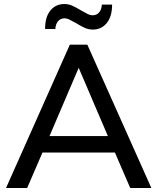

<svg xmlns="http://www.w3.org/2000/svg" viewBox="-20 -934 781 954"><path d="M627 0 551 -176H191L115 0H10L327 -712H414L732 0ZM226 -258H516L371 -597ZM300 -914Q320 -914 338.5 -906Q357 -898 383 -882Q406 -869 417.5 -863.5Q429 -858 440 -858Q461 -858 473 -873Q485 -888 486 -911H537Q537 -852 510.5 -819.5Q484 -787 441 -787Q421 -787 402.5 -795Q384 -803 358 -819Q335 -832 323.5 -837.5Q312 -843 301 -843Q280 -843 268 -828Q256 -813 255 -790H204Q204 -850 230.5 -882Q257 -914 300 -914Z"/></svg>

Font: Muli SemiBold
Style: Regular
Weight: 600
Designer: Vernon Adams
Foundry: Vernon Adams
Version: Version 2.000